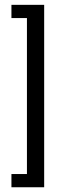

<svg xmlns="http://www.w3.org/2000/svg" viewBox="-20 -643 280 809"><path d="M166.1 -622.6H28.2V-566.9H93.5V90.3H28.2V146H166.1Z"/></svg>

Font: Playfair Micro SmCond SmLight
Style: Regular
Weight: 360
Width: 4
Designer: Claus Eggers Sørensen
Foundry: Claus Eggers Sørensen
Version: Version 2.100;Glyphs 3.2 (3219)